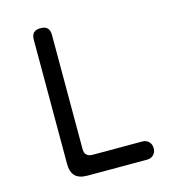

<svg xmlns="http://www.w3.org/2000/svg" viewBox="-110 -830 820 919"><g transform="rotate(-15 300.0 -370.0)"><path d="M210 0Q169 0 149.5 -19.5Q130 -39 130 -80V-695Q130 -718 141 -729Q152 -740 175 -740Q198 -740 209 -729Q220 -718 220 -695V-130Q220 -110 230 -100Q240 -90 260 -90H505Q525 -90 537.5 -77.5Q550 -65 550 -45Q550 -25 537.5 -12.5Q525 0 505 0Z"/></g></svg>

Font: Maple Mono NF CN
Style: Regular
Weight: 400
Monospace: yes
Designer: subframe7536
Version: Version 7.000